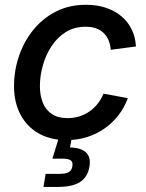

<svg xmlns="http://www.w3.org/2000/svg" viewBox="-20 -564 602 789"><path d="M253.9 11.7Q187 11.7 138.7 -15.9Q90.3 -43.5 64 -93.5Q37.6 -143.6 37.6 -210.4Q37.6 -273.4 57.9 -333.3Q78.1 -393.1 116.5 -440.7Q154.8 -488.3 209.5 -516.4Q264.2 -544.4 333.5 -544.4Q377.9 -544.4 414.8 -532.2Q451.7 -520 478.5 -497.6Q505.4 -475.1 521 -443.4Q536.6 -411.6 538.6 -373L435.1 -359.4Q433.6 -380.4 426.5 -397.7Q419.4 -415 406.7 -427.7Q394 -440.4 375.5 -447.3Q356.9 -454.1 331.5 -454.1Q285.6 -454.1 250.7 -432.4Q215.8 -410.6 192.1 -374.8Q168.5 -338.9 156.2 -295.7Q144 -252.4 144 -210Q144 -171.4 156 -141.8Q168 -112.3 193.1 -95.5Q218.3 -78.6 257.3 -78.6Q283.7 -78.6 306.6 -85.9Q329.6 -93.3 348.6 -106.7Q367.7 -120.1 382.1 -138.7Q396.5 -157.2 405.3 -179.2L505.4 -160.6Q490.7 -121.1 466.1 -89.6Q441.4 -58.1 408.7 -35.4Q376 -12.7 336.9 -0.5Q297.9 11.7 253.9 11.7ZM158.7 204.1 167.5 150.4H226.1Q251 150.4 262.9 143.1Q274.9 135.7 277.3 119.1Q280.3 102.5 271 95.2Q261.7 87.9 236.3 87.9H195.3L229.5 -22.9H278.8L275.4 0L267.6 42Q313 43 333.5 62.5Q354 82 347.7 119.6Q340.8 163.6 309.3 183.8Q277.8 204.1 219.7 204.1Z"/></svg>

Font: Inter 20pt Medium
Style: Italic
Weight: 500
Italic angle: -9.3988°
Version: Version 4.001;git-66647c0bb